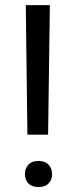

<svg xmlns="http://www.w3.org/2000/svg" viewBox="-20 -731 297 756"><path d="M169.4 -200.7H87.9L81.5 -710.9H176.3ZM78.1 -45.4Q78.1 -67.4 91.6 -82.3Q105 -97.2 131.3 -97.2Q157.7 -97.2 171.4 -82.3Q185.1 -67.4 185.1 -45.4Q185.1 -23.4 171.4 -9Q157.7 5.4 131.3 5.4Q105 5.4 91.6 -9Q78.1 -23.4 78.1 -45.4Z"/></svg>

Font: Roboto-o
Style: o-Regular
Weight: 400
Designer: Google
Version: Version 2.134; 2016; ttfautohint (v1.6)